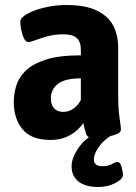

<svg xmlns="http://www.w3.org/2000/svg" viewBox="-20 -551 545 767"><path d="M182 8Q105 8 70 -34.5Q35 -77 35 -144Q35 -173 44 -205.5Q53 -238 80 -266Q107 -294 160.5 -312Q214 -330 303 -330V-353Q303 -384 286.5 -399Q270 -414 234 -414Q198 -414 169.5 -406Q141 -398 121.5 -390.5Q102 -383 93 -383Q83 -383 75.5 -398.5Q68 -414 64.5 -433.5Q61 -453 61 -464Q61 -480 88.5 -495.5Q116 -511 158.5 -521Q201 -531 245 -531Q321 -531 366.5 -509Q412 -487 432 -449Q452 -411 452 -361V-175Q452 -127 455 -100Q458 -73 460.5 -58.5Q463 -44 463 -33Q463 -23 449 -16.5Q435 -10 415 -6Q395 -2 377.5 -0.5Q360 1 352 1Q330 1 324 -16.5Q318 -34 313 -59Q307 -50 291 -34Q275 -18 247.5 -5Q220 8 182 8ZM233 -104Q255 -104 274 -117.5Q293 -131 303 -152V-238Q240 -238 211.5 -216Q183 -194 183 -157Q183 -134 195.5 -119Q208 -104 233 -104ZM372 196Q322 196 294 174.5Q266 153 266 113Q266 81 292 42Q318 3 360 -17L425 -10Q393 9 374 37Q355 65 355 85Q355 113 389 113Q411 113 426.5 104.5Q442 96 449 96Q460 96 465.5 115.5Q471 135 471 148Q471 164 441 180Q411 196 372 196Z"/></svg>

Font: Asap Semi Condensed
Style: Bold
Weight: 700
Width: 4
Designer: Pablo Cosgaya
Foundry: Omnibus-Type
Version: Version 3.001; ttfautohint (v1.8.4.7-5d5b)